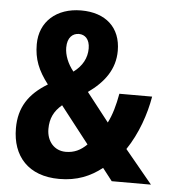

<svg xmlns="http://www.w3.org/2000/svg" viewBox="-52 -771 737 829"><g transform="rotate(5 316.0 -356.5)"><path d="M267 -723C160 -723 88 -659 88 -561C88 -497 107 -449 151 -392C70 -343 30 -282 30 -192C30 -71 101 10 235 10C312 10 369 -14 420 -54L462 0H632L513 -144C561 -215 591 -302 604 -379H462C453 -329 441 -286 423 -251L326 -375C395 -424 439 -483 439 -563C439 -664 373 -723 267 -723ZM266 -621C292 -621 313 -602 313 -562C313 -521 294 -485 256 -457C230 -489 216 -526 216 -558C216 -602 239 -621 266 -621ZM220 -308 344 -149C318 -123 290 -109 253 -109C203 -109 170 -148 170 -201C170 -247 186 -279 220 -308Z"/></g></svg>

Font: Noto Sans Armenian Condensed
Style: Regular
Weight: 400
Width: 3
Designer: Monotype Design Team
Foundry: Monotype Imaging Inc.
Version: Version 2.008